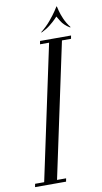

<svg xmlns="http://www.w3.org/2000/svg" viewBox="-155 -894 496 938"><g transform="rotate(-10 93.5 -425.5)"><path d="M-59.9 0 -56.9 -16H-11.9L130.1 -683H85.1L88.1 -699H241.9L238.9 -683H193.9L51.9 -16H96.9L93.9 0ZM104 -739 100.1 -739.4Q129.4 -762.6 149.8 -787.1Q170.2 -811.6 182.4 -829.8Q194.5 -847.9 196.1 -850.9H198.1L188.4 -804Q186.8 -802 175.6 -790.6Q164.4 -779.2 146.3 -764.8Q128.2 -750.4 104 -739ZM243.2 -739Q215.1 -756.2 201.8 -778.3Q188.4 -800.4 186.4 -804L196.1 -850.9H198.1Q198.8 -847.9 203.2 -829.8Q207.6 -811.6 218.2 -787.1Q228.8 -762.6 247.1 -739.4Z"/></g></svg>

Font: Emberly Black
Style: Italic
Weight: 900
Italic angle: -12°
Designer: Rajesh Rajput
Foundry: Rajesh Rajput
Version: Version 1.000